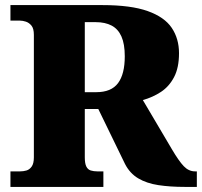

<svg xmlns="http://www.w3.org/2000/svg" viewBox="-20 -734 793 754"><path d="M21 0V-61H59Q72 -61 84 -64.5Q96 -68 104.5 -80Q113 -92 113 -116V-597Q113 -622 103.5 -633.5Q94 -645 81.5 -649Q69 -653 59 -653H21V-714H382Q494 -714 560 -690.5Q626 -667 654.5 -624.5Q683 -582 683 -525Q683 -468 663.5 -431Q644 -394 612 -373Q580 -352 541 -341L655 -148Q682 -102 701.5 -81.5Q721 -61 746 -61H753V0H706Q648 0 602 -7Q556 -14 523 -33.5Q490 -53 471 -90L366 -306H313V-116Q313 -92 319 -80Q325 -68 336.5 -64.5Q348 -61 362 -61H386V0ZM358 -372Q417 -372 443.5 -407.5Q470 -443 470 -513Q470 -561 457 -590.5Q444 -620 418.5 -633.5Q393 -647 356 -647H313V-372Z"/></svg>

Font: Noto Rashi Hebrew Black
Style: Regular
Weight: 900
Version: Version 1.006